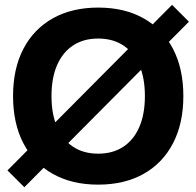

<svg xmlns="http://www.w3.org/2000/svg" viewBox="-20 -747 808 790"><path d="M383.8 12.7Q275.9 12.7 197.3 -31.5Q118.7 -75.7 76.2 -157.5Q33.7 -239.3 33.7 -351.6Q33.7 -464.4 76.2 -545.9Q118.7 -627.4 197.3 -671.6Q275.9 -715.8 384.3 -715.8Q492.2 -715.8 570.8 -671.6Q649.4 -627.4 691.9 -545.9Q734.4 -464.4 734.4 -351.6Q734.4 -239.3 691.9 -157.5Q649.4 -75.7 570.8 -31.5Q492.2 12.7 383.8 12.7ZM383.8 -114.7Q444.3 -114.7 487.3 -143.1Q530.3 -171.4 553.2 -224.4Q576.2 -277.3 576.2 -351.6Q576.2 -426.3 553.2 -479Q530.3 -531.7 487.3 -560.1Q444.3 -588.4 383.8 -588.4Q323.7 -588.4 280.8 -560.1Q237.8 -531.7 214.8 -479Q191.9 -426.3 191.9 -351.6Q191.9 -277.3 214.8 -224.4Q237.8 -171.4 280.8 -143.1Q323.7 -114.7 383.8 -114.7ZM80.1 23.4 10.7 -45.9 688 -727.1 757.3 -657.7Z"/></svg>

Font: Schibsted Grotesk
Style: Bold
Weight: 700
Designer: Bakken & Baeck AS, Henrik Kongsvoll
Foundry: Schibsted ASA
Version: Version 1.100;gftools[0.9.25]